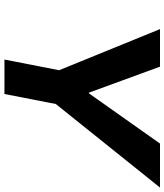

<svg xmlns="http://www.w3.org/2000/svg" viewBox="42 -782 740 864"><g transform="rotate(90 412.0 -350.0)"><path d="M248 0 296 -246 111 -700H280L397 -380H400L626 -700H824L448 -231L403 0Z"/></g></svg>

Font: REM SemiBold
Style: Italic
Weight: 600
Italic angle: -11°
Designer: Octavio Pardo
Foundry: Ashler Design
Version: Version 1.005;gftools[0.9.28]